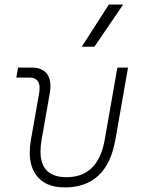

<svg xmlns="http://www.w3.org/2000/svg" viewBox="-20 -815 626 845"><path d="M265.1 9.8Q177.2 9.8 138.2 -45.9Q110.8 -84.5 110.8 -143.6Q110.8 -169.9 116.2 -200.2L152.3 -405.3Q154.3 -417.5 154.3 -427.2Q154.3 -473.6 109.4 -473.6H51.8L59.6 -517.6H120.1Q167 -517.6 188 -488.3Q202.1 -467.8 202.1 -436.5Q202.1 -422.4 199.2 -405.3L163.1 -200.2Q158.2 -171.9 158.2 -148.4Q158.2 -35.2 272.9 -35.2Q412.1 -35.2 440.9 -200.2L496.6 -517.6H543.5L487.8 -200.2Q450.7 9.8 265.1 9.8ZM339.8 -609.4 459 -794.9H522L395.5 -609.4Z"/></svg>

Font: CaskaydiaCove NF ExtraLight
Style: Italic
Weight: 200
Italic angle: -10°
Designer: Aaron Bell
Foundry: Saja Typeworks
Version: Version 2111.001; VTT 6.35;Nerd Fonts 3.2.1